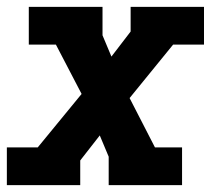

<svg xmlns="http://www.w3.org/2000/svg" viewBox="-21 -540 641 560"><path d="M-1 0V-110H89L217 -266L142 -410H63V-520H278V-437L304 -375L360 -448V-520H574V-410H484L357 -254L431 -110H510V0H296V-83L270 -145L213 -72V0Z"/></svg>

Font: Iosevka Etoile XBdObl
Style: Regular
Weight: 800
Italic angle: -9°
Designer: Belleve Invis
Foundry: Belleve Invis
Version: Version 15.5.2; ttfautohint (v1.8.4)